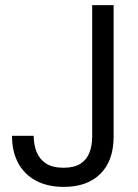

<svg xmlns="http://www.w3.org/2000/svg" viewBox="-20 -720 539 752"><path d="M230 12Q167 12 121.5 -12Q76 -36 51.5 -81Q27 -126 27 -188H112Q112 -153 123.5 -124.5Q135 -96 160.5 -79.5Q186 -63 229 -63Q271 -63 295.5 -79Q320 -95 330.5 -122.5Q341 -150 341 -185V-700H425V-185Q425 -91 373.5 -39.5Q322 12 230 12Z"/></svg>

Font: DM Sans 24pt
Style: Regular
Weight: 400
Designer: Colophon Foundry, Jonny Pinhorn
Foundry: Colophon Foundry
Version: Version 4.004;gftools[0.9.30]